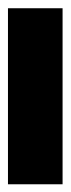

<svg xmlns="http://www.w3.org/2000/svg" viewBox="122 -132 177 482"><g transform="rotate(90 211.0 109.5)"><path d="M-9.8 178.5H432.1V41.4H-9.8Z"/></g></svg>

Font: Pinar-VF-FD
Style: Regular
Weight: 300
Designer: Amin Abedi
Version: Version 3.0